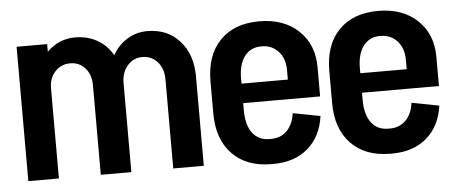

<svg xmlns="http://www.w3.org/2000/svg" viewBox="-42 -618 1722 726"><g transform="rotate(-5 819.0 -255.0)"><path d="M706 -339V0H590V-339Q590 -379 567.5 -404.5Q545 -430 510 -430Q476 -430 453.5 -404Q431 -378 431 -339V0H315V-339Q315 -380 293 -405Q271 -430 236 -430Q202 -430 179 -405.5Q156 -381 156 -343V0H40V-510H156V-481Q201 -526 263 -526Q310 -526 347 -505Q384 -484 405 -446Q426 -483 460.5 -504.5Q495 -526 537 -526Q613 -526 659.5 -474.5Q706 -423 706 -339Z M1167 -223H875V-195Q875 -140 898 -109.5Q921 -79 962 -79H968Q1006 -79 1029.5 -103.5Q1053 -128 1058 -169L1162 -149Q1151 -71 1100 -27.5Q1049 16 969 16H962Q867 16 813 -40Q759 -96 759 -194V-316Q759 -415 813 -470.5Q867 -526 962 -526Q1055 -526 1111 -473Q1167 -420 1167 -334ZM1051 -297V-333Q1051 -377 1026.5 -404Q1002 -431 962 -431Q921 -431 898 -400.5Q875 -370 875 -316V-297Z M1618 -223H1326V-195Q1326 -140 1349 -109.5Q1372 -79 1413 -79H1419Q1457 -79 1480.5 -103.5Q1504 -128 1509 -169L1613 -149Q1602 -71 1551 -27.5Q1500 16 1420 16H1413Q1318 16 1264 -40Q1210 -96 1210 -194V-316Q1210 -415 1264 -470.5Q1318 -526 1413 -526Q1506 -526 1562 -473Q1618 -420 1618 -334ZM1502 -297V-333Q1502 -377 1477.5 -404Q1453 -431 1413 -431Q1372 -431 1349 -400.5Q1326 -370 1326 -316V-297Z"/></g></svg>

Font: Akshar Medium
Style: Regular
Weight: 500
Designer: Tall Chai
Foundry: Tall Chai
Version: Version 1.000